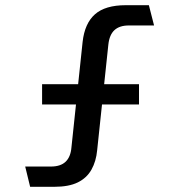

<svg xmlns="http://www.w3.org/2000/svg" viewBox="-20 -719 690 739"><path d="M96 0 77 -78H176Q213 -78 232.5 -96.5Q252 -115 255 -152L298 -558Q306 -629 345.5 -664Q385 -699 464 -699H553L573 -621H476Q440 -621 420.5 -603Q401 -585 397 -547L354 -141Q350 -98 332 -66Q314 -34 279.5 -17Q245 0 189 0ZM142 -317V-395H515V-317Z"/></svg>

Font: Azeret Mono Thin
Style: Regular
Weight: 400
Version: Version 1.002